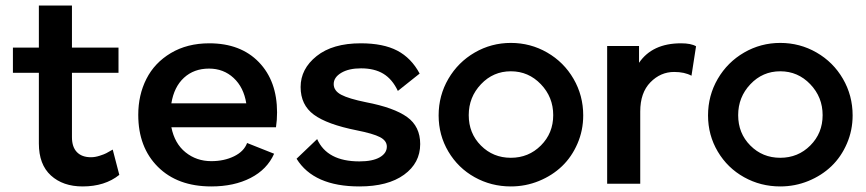

<svg xmlns="http://www.w3.org/2000/svg" viewBox="-20 -667 3142 697"><path d="M241.2 -168.9Q241.2 -133.3 259.3 -114.7Q277.3 -96.2 310.1 -96.2Q325.2 -96.2 341.8 -101.6Q358.4 -106.9 365.7 -110.8Q373 -114.7 389.2 -124L413.1 -32.2Q360.8 9.8 279.8 9.8Q208.5 9.8 164.8 -30Q121.1 -69.8 121.1 -146V-402.8H26.9V-494.1H121.1V-647H241.2V-494.1H410.2V-402.8H241.2Z M747.1 9.8Q624.5 9.8 553.2 -61.3Q481.9 -132.3 481.9 -250Q481.9 -322.3 511.5 -380.6Q541 -439 600.3 -474.4Q659.7 -509.8 739.7 -509.8Q853.5 -509.8 919.7 -441.4Q985.8 -373 985.8 -258.8Q985.8 -231.4 981.9 -205.1H602.1Q613.8 -146 653.6 -114Q693.4 -82 747.1 -82Q793.5 -82 829.6 -99.6Q865.7 -117.2 877 -147.9L975.1 -108.9Q949.7 -51.8 889.6 -21Q829.6 9.8 747.1 9.8ZM602.1 -292H874Q864.7 -350.1 828.1 -384Q791.5 -418 738.8 -418Q684.1 -418 647.9 -384.8Q611.8 -351.6 602.1 -292Z M1284.7 9.8Q1118.7 9.8 1056.6 -90.8L1131.3 -162.1Q1167.5 -81.1 1284.7 -81.1Q1332.5 -81.1 1358.4 -95.9Q1384.3 -110.8 1384.3 -134.8Q1384.3 -156.2 1359.4 -169.2Q1334.5 -182.1 1275.4 -193.8Q1167.5 -215.3 1119.4 -250.7Q1071.3 -286.1 1071.3 -351.1Q1071.3 -417 1129.4 -463.4Q1187.5 -509.8 1289.6 -509.8Q1371.1 -509.8 1422.1 -483.2Q1473.1 -456.5 1503.4 -399.9L1424.3 -336.9Q1404.3 -379.4 1371.8 -399.2Q1339.4 -418.9 1290.5 -418.9Q1246.1 -418.9 1218.8 -402.6Q1191.4 -386.2 1191.4 -361.8Q1191.4 -337.4 1218.8 -323Q1246.1 -308.6 1308.6 -295.9Q1410.2 -276.4 1457.8 -242.2Q1505.4 -208 1505.4 -144Q1505.4 -75.2 1446.8 -32.7Q1388.2 9.8 1284.7 9.8Z M1572.3 -248Q1572.3 -320.3 1607.7 -380.9Q1643.1 -441.4 1703.4 -476.3Q1763.7 -511.2 1834.5 -511.2Q1905.8 -511.2 1966.3 -476.3Q2026.9 -441.4 2062 -380.9Q2097.2 -320.3 2097.2 -248Q2097.2 -193.8 2076.4 -145.8Q2055.7 -97.7 2020.3 -63.7Q1984.9 -29.8 1936.5 -10Q1888.2 9.8 1834.5 9.8Q1763.2 9.8 1703.1 -23.7Q1643.1 -57.1 1607.7 -116.7Q1572.3 -176.3 1572.3 -248ZM1681.6 -249Q1681.6 -183.1 1725.8 -138.7Q1770 -94.2 1834.5 -94.2Q1898.9 -94.2 1943.6 -138.9Q1988.3 -183.6 1988.3 -249Q1988.3 -314.5 1943.4 -361.3Q1898.4 -408.2 1834.5 -408.2Q1770.5 -408.2 1726.1 -361.3Q1681.6 -314.5 1681.6 -249Z M2452.1 -509.8Q2488.8 -509.8 2506.8 -499L2490.2 -392.1Q2465.3 -405.8 2427.2 -405.8Q2377.9 -405.8 2341.1 -368.2Q2304.2 -330.6 2304.2 -262.2V0H2184.1V-500H2299.8V-439Q2348.1 -509.8 2452.1 -509.8Z M2550.3 -248Q2550.3 -320.3 2585.7 -380.9Q2621.1 -441.4 2681.4 -476.3Q2741.7 -511.2 2812.5 -511.2Q2883.8 -511.2 2944.3 -476.3Q3004.9 -441.4 3040 -380.9Q3075.2 -320.3 3075.2 -248Q3075.2 -193.8 3054.4 -145.8Q3033.7 -97.7 2998.3 -63.7Q2962.9 -29.8 2914.6 -10Q2866.2 9.8 2812.5 9.8Q2741.2 9.8 2681.2 -23.7Q2621.1 -57.1 2585.7 -116.7Q2550.3 -176.3 2550.3 -248ZM2659.7 -249Q2659.7 -183.1 2703.9 -138.7Q2748 -94.2 2812.5 -94.2Q2877 -94.2 2921.6 -138.9Q2966.3 -183.6 2966.3 -249Q2966.3 -314.5 2921.4 -361.3Q2876.5 -408.2 2812.5 -408.2Q2748.5 -408.2 2704.1 -361.3Q2659.7 -314.5 2659.7 -249Z"/></svg>

Font: Human Sans Medium
Style: Regular
Weight: 500
Designer: Tim Radville
Foundry: Continuum
Version: Version 1.000;FEAKit 1.0